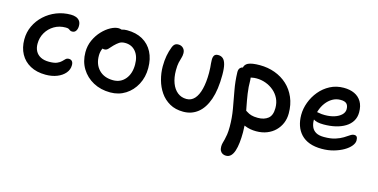

<svg xmlns="http://www.w3.org/2000/svg" viewBox="-75 -890 3017 1534"><g transform="rotate(15 1433.5 -123.5)"><path d="M283 9Q209 9 156 -20Q103 -49 75 -100.5Q47 -152 47 -220Q47 -280 71.5 -332Q96 -384 139 -423.5Q182 -463 237.5 -485Q293 -507 356 -507Q380 -507 399 -500Q418 -493 429.5 -477.5Q441 -462 441 -436Q441 -412 430.5 -395.5Q420 -379 399 -379Q387 -379 381 -384Q375 -389 367.5 -393Q360 -397 343 -397Q290 -397 248.5 -372.5Q207 -348 182.5 -306.5Q158 -265 158 -213Q158 -179 172 -153Q186 -127 214 -112.5Q242 -98 283 -98Q326 -98 349 -108Q372 -118 384 -130.5Q396 -143 406 -152.5Q416 -162 432 -162Q449 -162 458.5 -151Q468 -140 468 -119Q468 -82 443.5 -53Q419 -24 377.5 -7.5Q336 9 283 9Z M819 12Q740 12 678 -21.5Q616 -55 580.5 -113.5Q545 -172 545 -248Q545 -302 566 -348Q587 -394 619.5 -428.5Q652 -463 687.5 -482Q723 -501 751 -501Q764 -501 775 -497Q775 -497 776 -496Q798 -503 821 -503Q897 -503 951 -472.5Q1005 -442 1034 -386Q1063 -330 1063 -254Q1063 -179 1031 -118.5Q999 -58 944 -23Q889 12 819 12ZM670 -311Q668 -307 666 -303Q656 -278 656 -249Q656 -176 699 -132Q742 -88 816 -88Q878 -88 916 -133.5Q954 -179 954 -254Q954 -322 921 -361.5Q888 -401 833 -401Q804 -401 786 -389Q768 -377 748 -357Q733 -342 724 -331Q715 -320 706.5 -314Q698 -308 684 -308Q676 -308 670 -311Z M1422 10Q1357 10 1309.5 -17Q1262 -44 1231.5 -88.5Q1201 -133 1186 -188Q1171 -243 1171 -298Q1171 -346 1178.5 -386.5Q1186 -427 1201 -465Q1207 -481 1218 -490Q1229 -499 1248 -499Q1272 -499 1288 -483Q1304 -467 1304 -441Q1304 -420 1298 -402Q1292 -384 1286.5 -359.5Q1281 -335 1281 -295Q1281 -235 1298 -190Q1315 -145 1346.5 -120Q1378 -95 1421 -95Q1460 -95 1487 -124.5Q1514 -154 1528 -210Q1542 -266 1542 -343Q1542 -369 1540.5 -387Q1539 -405 1537.5 -419.5Q1536 -434 1536 -450Q1536 -474 1545 -487Q1554 -500 1577 -500Q1600 -500 1616 -486.5Q1632 -473 1640.5 -441.5Q1649 -410 1649 -355Q1649 -232 1621 -151.5Q1593 -71 1542 -30.5Q1491 10 1422 10Z M2025 10Q1974 10 1933 -7Q1929 -8 1925 -10Q1927 17 1927 46Q1927 92 1922.5 131.5Q1918 171 1908.5 200Q1899 229 1883 245Q1867 261 1843 261Q1828 261 1815.5 254.5Q1803 248 1795.5 234.5Q1788 221 1788 200Q1788 183 1792 169Q1796 155 1800.5 137.5Q1805 120 1809 94.5Q1813 69 1813 29Q1813 -44 1800.5 -115.5Q1788 -187 1774.5 -259Q1761 -331 1759 -406Q1758 -430 1770 -443Q1779 -453 1792 -455Q1797 -480 1822 -493Q1853 -508 1919 -508Q1986 -508 2044.5 -486.5Q2103 -465 2147 -424.5Q2191 -384 2216 -326Q2241 -268 2241 -195Q2241 -151 2225.5 -114Q2210 -77 2181.5 -49Q2153 -21 2113.5 -5.5Q2074 10 2025 10ZM1873 -393Q1875 -384 1875 -374Q1875 -315 1883 -262Q1891 -209 1901 -159Q1904 -143 1907 -128Q1914 -123 1922 -119Q1935 -110 1956 -103.5Q1977 -97 2011 -97Q2063 -97 2095 -122.5Q2127 -148 2127 -209Q2127 -253 2110 -287.5Q2093 -322 2063.5 -347Q2034 -372 1997 -385.5Q1960 -399 1920 -399Q1900 -399 1882 -395Q1877 -393 1873 -393Z M2568 10Q2509 10 2466 -6Q2423 -22 2395 -52Q2367 -82 2353.5 -122Q2340 -162 2340 -210Q2340 -262 2359.5 -314.5Q2379 -367 2415 -410.5Q2451 -454 2501.5 -480.5Q2552 -507 2614 -507Q2665 -507 2702.5 -489.5Q2740 -472 2761 -437Q2782 -402 2782 -349Q2782 -308 2763 -276.5Q2744 -245 2709.5 -224Q2675 -203 2630 -192.5Q2585 -182 2532 -182Q2474 -182 2449 -200Q2448 -200 2448 -200Q2448 -197 2448 -195Q2448 -164 2459 -139Q2470 -114 2494.5 -100Q2519 -86 2561 -86Q2617 -86 2654 -98Q2691 -110 2716 -125.5Q2741 -141 2758.5 -153Q2776 -165 2792 -165Q2807 -165 2813.5 -155.5Q2820 -146 2820 -126Q2820 -104 2800.5 -80Q2781 -56 2746.5 -36Q2712 -16 2666.5 -3Q2621 10 2568 10ZM2457 -264Q2466 -263 2477 -261Q2493 -257 2522 -257Q2567 -257 2602 -268.5Q2637 -280 2658 -300.5Q2679 -321 2679 -347Q2679 -377 2664 -392Q2649 -407 2614 -407Q2577 -407 2547 -389.5Q2517 -372 2494.5 -342Q2472 -312 2460 -274Q2458 -269 2457 -264Z"/></g></svg>

Font: Shantell Sans Light Medium
Style: Regular
Weight: 500
Version: Version 1.008;[ac192a2d6]